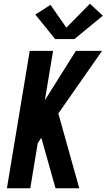

<svg xmlns="http://www.w3.org/2000/svg" viewBox="-20 -1007 570 1027"><path d="M17 0 139 -735H264L220 -471L386 -735H526L292 -400L404 0H277L201 -270L182 -242L142 0ZM378 -798H275L169 -929L250 -981L335 -859L461 -987L530 -923Z"/></svg>

Font: Iosevka SS04 Extrabold Oblique
Style: Regular
Weight: 800
Italic angle: -9°
Monospace: yes
Designer: Belleve Invis
Foundry: Belleve Invis
Version: Version 19.0.0; ttfautohint (v1.8.4)